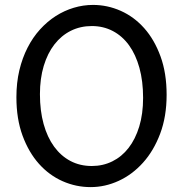

<svg xmlns="http://www.w3.org/2000/svg" viewBox="-20 -745 753 777"><path d="M654.3 -361.3Q654.3 -273.4 628.2 -204.1Q602.1 -134.8 558.8 -86.7Q515.6 -38.6 460.4 -13.2Q405.3 12.2 346.7 12.2Q287.6 12.2 233.4 -11.7Q179.2 -35.6 137.7 -82Q96.2 -128.4 71.3 -196Q46.4 -263.7 46.4 -351.6Q46.4 -410.2 58.3 -460.4Q70.3 -510.7 91.6 -552.2Q112.8 -593.8 142.1 -626Q171.4 -658.2 205.8 -680.2Q240.2 -702.1 278.6 -713.6Q316.9 -725.1 356.4 -725.1Q414.6 -725.1 468.5 -701.2Q522.5 -677.2 563.7 -630.9Q605 -584.5 629.6 -516.8Q654.3 -449.2 654.3 -361.3ZM559.1 -349.1Q559.1 -416.5 544.2 -470.5Q529.3 -524.4 502 -562Q474.6 -599.6 436.3 -619.6Q397.9 -639.6 351.6 -639.6Q305.2 -639.6 266.6 -620.4Q228 -601.1 200.2 -565.2Q172.4 -529.3 157 -478.3Q141.6 -427.2 141.6 -363.8Q141.6 -296.9 156.5 -243.2Q171.4 -189.5 199 -151.6Q226.6 -113.8 265.1 -93.5Q303.7 -73.2 351.6 -73.2Q396.5 -73.2 434.6 -92Q472.7 -110.8 500.2 -146.2Q527.8 -181.6 543.5 -232.9Q559.1 -284.2 559.1 -349.1Z"/></svg>

Font: Andika Basic
Style: Regular
Weight: 400
Designer: Annie Olsen & Victor Gaultney
Foundry: SIL International
Version: Version 1.000